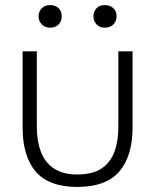

<svg xmlns="http://www.w3.org/2000/svg" viewBox="-20 -729 611 756"><path d="M284 7Q173 7 121 -53Q69 -113 69 -228V-527H125V-229Q125 -174 141 -131.5Q157 -89 192.5 -65.5Q228 -42 284 -42Q344 -42 379 -65Q414 -88 430 -130Q446 -172 446 -229V-527H502V-228Q502 -114 449.5 -53.5Q397 7 284 7ZM392 -620Q372 -620 360 -633Q348 -646 348 -665Q348 -684 360 -696.5Q372 -709 392 -709Q413 -709 426 -697Q439 -685 439 -665Q439 -645 426 -632.5Q413 -620 392 -620ZM177 -620Q157 -620 144.5 -633Q132 -646 132 -665Q132 -684 144.5 -696.5Q157 -709 177 -709Q198 -709 210.5 -697Q223 -685 223 -665Q223 -645 210.5 -632.5Q198 -620 177 -620Z"/></svg>

Font: Onest ExtraLight
Style: Regular
Weight: 250
Designer: Dmitri Voloshin, Andrey Kudryavtsev
Foundry: Dmitri Voloshin, Andrey Kudryavtsev
Version: Version 1.000;gftools[0.9.33]